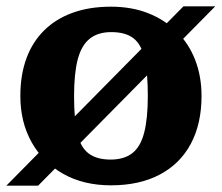

<svg xmlns="http://www.w3.org/2000/svg" viewBox="-28 -571 697 604"><path d="M-8 13 549 -551H649L92 13ZM205 -269Q205 -196 215 -152Q225 -108 250.5 -88.5Q276 -69 320 -69Q362 -69 388 -89Q414 -109 425.5 -153.5Q437 -198 437 -269Q437 -343 427 -387Q417 -431 392 -450.5Q367 -470 322 -470Q280 -470 254 -449Q228 -428 216.5 -384Q205 -340 205 -269ZM36 -269Q36 -335 55 -387Q74 -439 111 -475.5Q148 -512 201 -531Q254 -550 321 -550Q386 -550 438 -529.5Q490 -509 528 -471.5Q566 -434 586 -382.5Q606 -331 606 -269Q606 -182 572.5 -119Q539 -56 475 -22Q411 12 321 12Q235 12 171 -24Q107 -60 71.5 -123.5Q36 -187 36 -269Z"/></svg>

Font: Roboto Serif SemiCondensed
Style: Bold
Weight: 700
Width: 4
Designer: Greg Gazdowicz
Foundry: Commercial Type
Version: Version 1.007